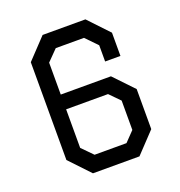

<svg xmlns="http://www.w3.org/2000/svg" viewBox="-134 -864 919 978"><g transform="rotate(-20 325.0 -375.0)"><path d="M100 -110V-640L204 -750H436L540 -640V-514H457V-602L397 -664H244L187 -606V-433H459L560 -327V-110L456 0H204ZM187 -353V-144L244 -86H417L468 -139V-298L414 -353Z"/></g></svg>

Font: Graduate
Style: Regular
Weight: 400
Version: Version 1.001